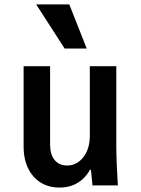

<svg xmlns="http://www.w3.org/2000/svg" viewBox="-20 -840 640 870"><path d="M507 -180V-540H387V-225Q387 -195 379.5 -170.5Q372 -146 358 -128Q344 -110 325.5 -100Q307 -90 284 -90Q248 -90 227.5 -115Q207 -140 207 -185V-540H87V-175Q87 -133 98.5 -99Q110 -65 131.5 -40.5Q153 -16 183 -3Q213 10 250 10Q289 10 320 -5Q351 -20 372.5 -47.5Q394 -75 405.5 -115Q417 -155 417 -205L362 -71H392Q394 -54 395.5 -36.5Q397 -19 399 0H514Q511 -48 509 -95Q507 -142 507 -180ZM273 -620 144 -820H294L373 -620Z"/></svg>

Font: CommitMonoV143 ExtLt
Style: Regular
Weight: 200
Monospace: yes
Designer: Eigil Nikolajsen
Foundry: Eigil Nikolajsen
Version: Version 1.143